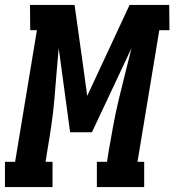

<svg xmlns="http://www.w3.org/2000/svg" viewBox="-47 -755 704 775"><path d="M165 0H-27V-102H14L102 -633H75L74 -735H254L290 -478L305 -368L476 -735H636L637 -633H596L508 -102H535V0H344V-102H385L392 -147Q401 -199 410.5 -250.5Q420 -302 432.5 -354Q445 -406 458 -457.5Q471 -509 484 -561L324 -221H236L190 -561Q185 -509 181 -457.5Q177 -406 172.5 -354Q168 -302 160.5 -250.5Q153 -199 144 -147L137 -102H165Z"/></svg>

Font: Iosevka HT Extrabold Extended
Style: Italic
Weight: 800
Width: 7
Italic angle: -9°
Monospace: yes
Designer: Belleve Invis
Foundry: Belleve Invis
Version: Version 32.3.0; ttfautohint (v1.8.4)